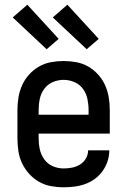

<svg xmlns="http://www.w3.org/2000/svg" viewBox="-20 -787 540 815"><path d="M250 8Q223 8 196 3Q169 -2 145.5 -15.5Q122 -29 103.5 -49.5Q85 -70 73.5 -94.5Q62 -119 58 -146Q54 -173 54 -200V-320Q54 -347 58.5 -374Q63 -401 74 -425.5Q85 -450 103.5 -470.5Q122 -491 145.5 -504.5Q169 -518 196 -523Q223 -528 250 -528Q277 -528 304 -523Q331 -518 354.5 -504.5Q378 -491 396.5 -470.5Q415 -450 426 -425.5Q437 -401 441.5 -374Q446 -347 446 -320V-220H144V-200Q144 -176 149 -153Q154 -130 168 -110.5Q182 -91 204 -81.5Q226 -72 250 -72Q268 -72 286 -75.5Q304 -79 319.5 -88.5Q335 -98 344.5 -114Q354 -130 354 -149H444Q444 -125 436.5 -102.5Q429 -80 415.5 -61Q402 -42 383 -28Q364 -14 342 -6Q320 2 296.5 5Q273 8 250 8ZM144 -300H356V-320Q356 -344 351 -367.5Q346 -391 332 -410Q318 -429 296 -438.5Q274 -448 250 -448Q226 -448 204 -438.5Q182 -429 168 -410Q154 -391 149 -367.5Q144 -344 144 -320ZM348 -578 204 -713 266 -767 399 -622ZM178 -578 34 -713 96 -767 229 -622Z"/></svg>

Font: Iosevka Custom Medium
Style: Regular
Weight: 500
Monospace: yes
Designer: Belleve Invis
Foundry: Belleve Invis
Version: Version 32.5.0; ttfautohint (v1.8.4)